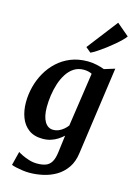

<svg xmlns="http://www.w3.org/2000/svg" viewBox="-160 -948 894 1280"><g transform="rotate(15 287.5 -308.0)"><path d="M465.5 37.5Q457.5 99.5 428.5 141Q399.5 182.5 358 206.8Q316.5 231 269.2 241.2Q222 251.5 176.5 251.5Q153 251.5 128 248Q103 244.5 82.2 239.8Q61.5 235 51.5 230.5L75.5 135Q83 140.5 104 151Q125 161.5 153 170.2Q181 179 209 179Q245.5 179 269.8 169.8Q294 160.5 308.2 136.8Q322.5 113 328 69L343 -49Q327 -34 306.2 -20.5Q285.5 -7 259.5 1.5Q233.5 10 203 10Q143.5 10 106 -18Q68.5 -46 50.8 -92.8Q33 -139.5 33 -197Q33 -250.5 46.5 -303.8Q60 -357 86.8 -404.2Q113.5 -451.5 153.2 -488.2Q193 -525 245 -546Q297 -567 362 -567Q392.5 -567 424.5 -560Q456.5 -553 477.5 -544.5L550.5 -567ZM407 -493.5Q395.5 -499.5 380.8 -502.8Q366 -506 350.5 -506Q312 -506 283 -487.2Q254 -468.5 233.5 -436.5Q213 -404.5 200.2 -365Q187.5 -325.5 181.5 -283.2Q175.5 -241 175.5 -202.5Q175.5 -170.5 180.8 -145.2Q186 -120 196.5 -102.2Q207 -84.5 221.8 -75.2Q236.5 -66 255 -66Q275.5 -66 293.8 -74Q312 -82 327 -94.8Q342 -107.5 352.5 -122ZM327 -656.5 490 -868 575 -796Q569 -786 551.2 -768.2Q533.5 -750.5 508.8 -729.5Q484 -708.5 456.8 -688Q429.5 -667.5 404.8 -651.2Q380 -635 362.5 -627Z"/></g></svg>

Font: Merriweather 20pt
Style: Bold Italic
Weight: 700
Italic angle: -7.8°
Version: Version 2.101